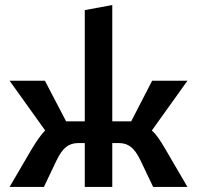

<svg xmlns="http://www.w3.org/2000/svg" viewBox="-20 -741 781 761"><path d="M636 -149 723 0H587L538 -103Q519 -143 499 -158.5Q479 -174 451 -174H425V0H316V-174H290Q262 -174 242 -158.5Q222 -143 203 -103L154 0H18L105 -149Q137 -202 159 -224L18 -421H158L242 -260H251H316V-701L425 -721V-260H490H500L583 -421H723L582 -224Q606 -202 636 -149Z"/></svg>

Font: Ysabeau Infant
Style: Bold
Weight: 700
Designer: Christian Thalmann (Catharsis Fonts)
Version: Version 0.003